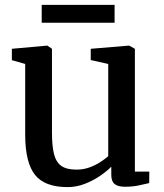

<svg xmlns="http://www.w3.org/2000/svg" viewBox="-20 -754 671 785"><path d="M491 9.5Q462.5 9.5 448.8 -1.5Q435 -12.5 435 -39V-72.5Q416.5 -53.5 388 -34.2Q359.5 -15 325.8 -2Q292 11 256.5 11Q162.5 11 122.8 -39.5Q83 -90 83 -204V-492.5L28.5 -508V-554.5L172.5 -567.5H173.5L192.5 -554.5V-210.5Q192.5 -156.5 201 -123.5Q209.5 -90.5 231 -75.5Q252.5 -60.5 292.5 -60.5Q321 -60.5 345.8 -69.5Q370.5 -78.5 390 -91.2Q409.5 -104 422.5 -115.5V-492.5L351 -508.5V-554.5L506.5 -567.5H508L531.5 -554.5V-52.5H590.5L590 -5.5Q572.5 -1.5 547.8 4Q523 9.5 491 9.5ZM448.5 -734V-661H150.5V-734Z"/></svg>

Font: Merriweather Medium
Style: Regular
Weight: 500
Version: Version 2.100